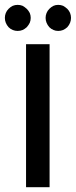

<svg xmlns="http://www.w3.org/2000/svg" viewBox="-35 -785 317 805"><path d="M172.9 -599.6Q148.4 -599.6 74.2 -599.6Q74.2 -562.5 74.2 -450.2Q74.2 -337.9 74.2 0Q98.6 0 172.9 0Q172.9 -150.4 172.9 -599.6ZM-14.6 -710Q-14.6 -699.2 -10.7 -689.5Q-6.8 -679.7 1 -670.9Q8.8 -663.1 18.6 -659.2Q28.3 -655.3 39.1 -655.3Q49.8 -655.3 59.6 -659.2Q68.4 -663.1 77.1 -670.9Q85 -679.7 89.8 -689.5Q93.8 -699.2 93.8 -710Q93.8 -720.7 89.8 -730.5Q85 -740.2 77.1 -748Q68.4 -755.9 59.6 -760.7Q49.8 -764.6 39.1 -764.6Q28.3 -764.6 18.6 -760.7Q8.8 -755.9 1 -748Q-6.8 -740.2 -10.7 -730.5Q-14.6 -720.7 -14.6 -710ZM156.2 -710Q156.2 -699.2 160.2 -689.5Q164.1 -679.7 171.9 -670.9Q179.7 -663.1 189.5 -659.2Q198.2 -655.3 209 -655.3Q219.7 -655.3 229.5 -659.2Q238.3 -663.1 247.1 -670.9Q254.9 -679.7 258.8 -689.5Q262.7 -699.2 262.7 -710Q262.7 -720.7 258.8 -730.5Q254.9 -740.2 247.1 -748Q238.3 -755.9 229.5 -760.7Q219.7 -764.6 209 -764.6Q198.2 -764.6 189.5 -760.7Q179.7 -755.9 171.9 -748Q164.1 -740.2 160.2 -730.5Q156.2 -720.7 156.2 -710Z"/></svg>

Font: TextaAlt
Style: Bold
Weight: 400
Designer: Daniel Hernandez & Miguel Hernandez
Version: Version 1.005;com.myfonts.easy.latinotype.texta.alt-bold.wfk